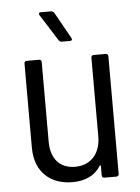

<svg xmlns="http://www.w3.org/2000/svg" viewBox="-52 -741 577 789"><g transform="rotate(-5 237.0 -346.5)"><path d="M262 -584 201 -693C198 -697 194 -700 189 -700H146C141 -700 138 -698 138 -694C138 -692 139 -690 140 -688L209 -579C212 -575 216 -572 221 -572H255C261 -572 264 -574 264 -578C264 -580 263 -582 262 -584ZM337 -496V-171C337 -100 296 -55 232 -55C169 -55 132 -96 132 -167V-496C132 -502 128 -506 122 -506H71C65 -506 61 -502 61 -496V-149C61 -44 129 7 215 7C267 7 308 -11 332 -50C334 -53 337 -53 337 -49V-10C337 -4 341 0 347 0H397C403 0 407 -4 407 -10V-496C407 -502 403 -506 397 -506H347C341 -506 337 -502 337 -496Z"/></g></svg>

Font: Barlow Semi Condensed
Style: Regular
Weight: 400
Width: 4
Designer: Jeremy Tribby
Foundry: Tribby Type
Version: Version 1.422;hotconv 1.0.109;makeotfexe 2.5.65596